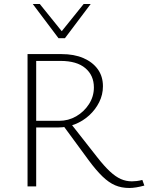

<svg xmlns="http://www.w3.org/2000/svg" viewBox="-20 -927 738 955"><path d="M117 0V-658H285Q349 -658 395 -638Q441 -618 466.5 -582.5Q492 -547 492 -498Q492 -456 473.5 -419Q455 -382 424 -353.5Q393 -325 353 -309Q313 -293 269 -293H135V-326H274Q320 -326 359 -348.5Q398 -371 422.5 -409Q447 -447 447 -492Q447 -552 404.5 -588Q362 -624 281 -624H160V0ZM623 8Q584 8 552.5 -5.5Q521 -19 489.5 -49.5Q458 -80 421 -130L291 -307L327 -319L462 -147Q498 -101 526.5 -74.5Q555 -48 581 -36.5Q607 -25 636 -25Q646 -25 659.5 -26.5Q673 -28 688 -32L698 -4Q676 2 657.5 5Q639 8 623 8ZM271 -737 280 -763 396 -907H431L303 -737ZM271 -737 143 -907H178L295 -762L303 -737Z"/></svg>

Font: Ysabeau SC ExtraLight
Style: Regular
Weight: 250
Designer: Christian Thalmann (Catharsis Fonts)
Version: Version 2.001;gftools[0.9.30]; featfreeze: smcp